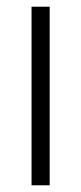

<svg xmlns="http://www.w3.org/2000/svg" viewBox="-20 -552 242 572"><path d="M128 0H74V-532H128Z"/></svg>

Font: Noto Sans Myanmar UI Condensed Light
Style: Regular
Weight: 300
Width: 3
Designer: Monotype Design Team
Foundry: Monotype Imaging Inc.
Version: Version 2.103; ttfautohint (v1.8.4.7-5d5b)